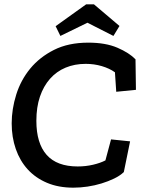

<svg xmlns="http://www.w3.org/2000/svg" viewBox="-20 -857 662 887"><path d="M552 -62Q534 -45 507 -32Q480 -19 449 -9.5Q418 0 384.5 5Q351 10 319 10Q250 10 197 -12.5Q144 -35 108 -74.5Q72 -114 53 -168.5Q34 -223 34 -287Q34 -353 55 -420Q76 -487 119.5 -540Q163 -593 229.5 -626.5Q296 -660 388 -660Q468 -660 522.5 -636.5Q577 -613 606 -583L608 -442L517 -433L511 -523Q486 -541 450.5 -551.5Q415 -562 376 -562Q325 -562 283 -544.5Q241 -527 211 -493Q181 -459 164.5 -410.5Q148 -362 148 -299Q148 -195 195.5 -141.5Q243 -88 339 -88Q376 -88 410 -96Q444 -104 467 -116L493 -213L581 -204ZM532 -737 504 -691 384 -752 259 -691 237 -736 378 -837H414Z"/></svg>

Font: Zilla Slab SemiBold
Style: Regular
Weight: 600
Designer: Typotheque.com
Foundry: Typotheque type foundry
Version: Version 1.0; 2017